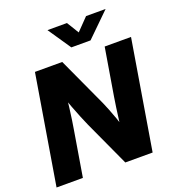

<svg xmlns="http://www.w3.org/2000/svg" viewBox="-164 -1075 1097 1204"><g transform="rotate(-20 384.0 -473.5)"><path d="M5.9 0 126.5 -727.5H308.6L460.4 -397.5Q469.7 -376.5 482.2 -345.2Q494.6 -314 507.6 -277.3Q520.5 -240.7 531.7 -204.1L506.8 -167Q510.7 -204.1 516.6 -251.5Q522.5 -298.8 528.8 -342.8Q535.2 -386.7 539.6 -413.6L591.8 -727.5H767.6L647 0H464.8L325.7 -302.7Q314 -329.1 299.1 -365Q284.2 -400.9 267.6 -445.1Q251 -489.3 233.4 -540L264.2 -551.3Q259.3 -498.5 253.2 -450Q247.1 -401.4 241.5 -363.3Q235.8 -325.2 231.9 -302.7L181.6 0ZM419.9 -946.8 469.2 -866.2 547.4 -946.8H677.2L676.8 -945.8L521.5 -793.9H393.6L290.5 -945.8V-946.8Z"/></g></svg>

Font: Inter 28pt ExtraBold
Style: Italic
Weight: 800
Italic angle: -9.3988°
Designer: Rasmus Andersson
Foundry: rsms
Version: Version 4.001;git-66647c0bb